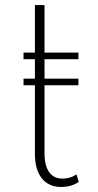

<svg xmlns="http://www.w3.org/2000/svg" viewBox="-20 -723 388 759"><path d="M221 16Q263 16 291.5 -4L282 -34Q259.5 -17 227 -17Q192.5 -17 174.2 -42.8Q156 -68.5 156 -116.5V-386H290V-412H156V-489H290V-515H156V-703H118V-515H73V-489H118V-412H73V-386H118V-115.5Q118 -53 145 -18.5Q172 16 221 16Z"/></svg>

Font: Spartan ExtraLight
Style: Regular
Weight: 200
Designer: Matt Bailey, Mirko Velimirovic
Foundry: Matt Bailey
Version: Version 1.003; ttfautohint (v1.8.3)